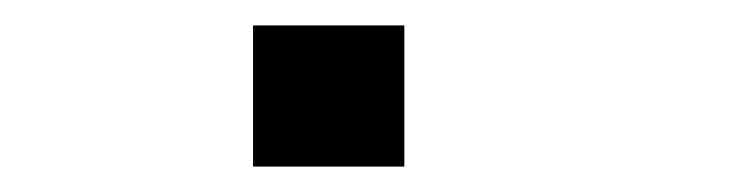

<svg xmlns="http://www.w3.org/2000/svg" viewBox="-20 -181 580 151"><path d="M179 -161H298V-50H179Z"/></svg>

Font: IBM 3270
Style: Regular
Weight: 400
Monospace: yes
Version: Version 2.3.1